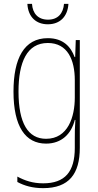

<svg xmlns="http://www.w3.org/2000/svg" viewBox="-20 -735 510 996"><path d="M335 -715H312C308 -666 281 -633 229 -633C178 -633 149 -665 146 -715H122C126 -645 169 -609 228 -609C291 -609 331 -649 335 -715ZM228 -537C105 -537 50 -432 50 -260C50 -78 112 10 219 10C299 10 350 -40 368 -113H371C368 -72 368 -47 368 -14V32C368 156 317 216 204 216C150 216 109 202 70 181V209C107 229 150 241 204 241C338 241 394 167 394 32V-527H373L370 -439H367C348 -491 309 -537 228 -537ZM228 -512C331 -512 368 -424 368 -319V-229C368 -129 333 -15 219 -15C126 -15 76 -95 76 -260C76 -413 120 -512 228 -512Z"/></svg>

Font: Noto Sans Thai Cond Thin
Style: Regular
Weight: 100
Width: 3
Designer: Monotype Design Team
Foundry: Monotype Imaging Inc.
Version: Version 2.002